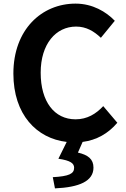

<svg xmlns="http://www.w3.org/2000/svg" viewBox="-20 -774 697 1062"><path d="M284 268C419 262 497 228 497 153C497 106 467 83 411 70L437 11C514 1 578 -35 629 -95L551 -187C511 -144 462 -114 398 -114C281 -114 205 -211 205 -372C205 -531 289 -627 401 -627C457 -627 500 -601 538 -565L615 -659C567 -709 492 -754 398 -754C211 -754 54 -611 54 -367C54 -140 183 -8 349 11L303 104C371 114 390 130 390 154C390 187 362 201 272 206Z"/></svg>

Font: Noto Sans JP
Style: Bold
Weight: 700
Designer: Ryoko NISHIZUKA  (kana, bopomofo & ideographs); Paul D. Hunt (Latin, Greek & Cyrillic); Sandoll Communications , Soo-you
Foundry: Adobe
Version: Version 2.002;hotconv 1.0.116;makeotfexe 2.5.65601